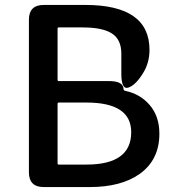

<svg xmlns="http://www.w3.org/2000/svg" viewBox="-20 -757 707 777"><path d="M213 -96Q213 -91 218 -91H330Q511 -91 511 -222Q511 -342 330 -342H218Q213 -342 213 -337ZM213 -434Q213 -429 218 -429H420Q480 -429 480 -396Q480 -391 488 -389Q546 -377 584 -334Q625 -288 625 -216Q625 -110 545 -53Q470 0 343 0H157Q97 0 97 -60V-677Q97 -737 157 -737H325Q585 -737 585 -555Q585 -501 557 -458Q528 -412 499.5 -402.5Q471 -393 471 -459V-540Q471 -597 433 -621.5Q395 -646 315 -646H218Q213 -646 213 -641Z"/></svg>

Font: Resource Han Rounded JP Medium
Style: Regular
Weight: 500
Designer: Cyano Hao (round all glyphs); Ryoko NISHIZUKA 西塚涼子 (kana, bopomofo & ideographs); Paul D. Hunt (Latin, Greek & Cyrillic)
Foundry: Cyano Hao
Version: 0.990